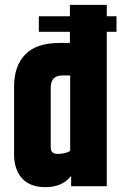

<svg xmlns="http://www.w3.org/2000/svg" viewBox="-20 -767 505 791"><path d="M269 -145V-456H236Q189 -456 189 -406V-159Q189 -133 217 -133Q249 -133 269 -145ZM460 -700V-636H420V0H273V-42Q237 4 167 4Q104 4 71 -32Q38 -68 38 -132V-411Q38 -495 84 -542.5Q130 -590 224 -590H268V-636H140V-700H268V-747H420V-700Z"/></svg>

Font: Khand Black
Style: Regular
Weight: 900
Designer: Sanchit Sawaria and Jyotish Sonowal (Devanagari), Satya Rajpurohit (Latin)
Foundry: Indian Type Foundry
Version: Version 2.000;PS 1.0;hotconv 1.0.79;makeotf.lib2.5.61930